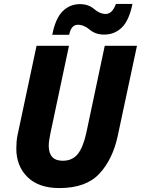

<svg xmlns="http://www.w3.org/2000/svg" viewBox="-20 -947 717 977"><path d="M282 10Q417 10 485 -62.5Q553 -135 579 -255L677 -714H513L419 -270Q403 -197 375.5 -163Q348 -129 299 -129Q228 -129 228 -206Q228 -219 230.5 -234.5Q233 -250 236 -266L331 -714H166L70 -263Q66 -246 64.5 -226.5Q63 -207 63 -191Q63 -102 120 -46Q177 10 282 10ZM246 -770H332Q342 -821 376 -821Q407 -821 436.5 -796Q466 -771 510 -771Q563 -771 600 -807Q637 -843 654 -927H570Q551 -876 518 -876Q488 -876 459 -901Q430 -926 387 -926Q335 -926 298.5 -889.5Q262 -853 246 -770Z"/></svg>

Font: Noto Sans Display Extra
Style: Italic
Weight: 800
Italic angle: -12°
Designer: Monotype Design Team
Foundry: Monotype Imaging Inc.
Version: Version 1.900